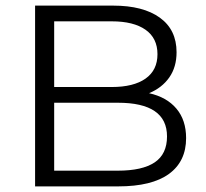

<svg xmlns="http://www.w3.org/2000/svg" viewBox="-20 -664 733 684"><path d="M643 -172Q643 -89 582 -44.5Q521 0 401 0H105V-644H383Q490 -644 549.5 -601Q609 -558 609 -478Q609 -425 583 -388Q557 -351 511 -332Q574 -318 608.5 -277Q643 -236 643 -172ZM173 -588V-354H378Q456 -354 498.5 -384Q541 -414 541 -471Q541 -528 498.5 -558Q456 -588 378 -588ZM575 -178Q575 -298 400 -298H173V-56H400Q487 -56 531 -85.5Q575 -115 575 -178Z"/></svg>

Font: Montserrat Ace
Style: Regular
Weight: 400
Designer: Julieta Ulanovsky
Foundry: Julieta Ulanovsky
Version: Version 1